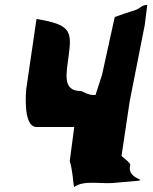

<svg xmlns="http://www.w3.org/2000/svg" viewBox="-20 -712 612 768"><path d="M69 -204H277L259 -68C264 -51 267 -34 269 -20C271 -12 274 36 277 36C314 8 380 24 431 20C643 1 480 24 501 -52C503 -60 469 -85 466 -88L499 -308C519 -409 539 -511 559 -612L569 -692C549 -694 537 -676 522 -672C496 -664 467 -654 439 -644C422 -567 405 -489 388 -412L362 -332H354C334 -332 320 -342 304 -348C227 -347 246 -420 255 -492C268 -589 261 -614 126 -636C126 -636 85 -356 85 -356C85 -356 69 -204 126 -204Z"/></svg>

Font: Yuck
Style: It
Weight: 400
Version: Version Bleh